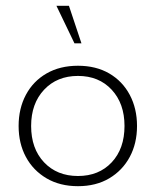

<svg xmlns="http://www.w3.org/2000/svg" viewBox="-20 -630 536 660"><path d="M248 10Q186 10 140 -17Q94 -44 69 -90.5Q44 -137 44 -197Q44 -257 69 -304Q94 -351 140 -377.5Q186 -404 248 -404Q310 -404 355.5 -377.5Q401 -351 426 -304Q451 -257 451 -197Q451 -137 426 -90.5Q401 -44 355.5 -17Q310 10 248 10ZM248 -25Q320 -25 364 -72Q408 -119 408 -197Q408 -274 364 -321.5Q320 -369 248 -369Q176 -369 131.5 -321.5Q87 -274 87 -197Q87 -119 131.5 -72Q176 -25 248 -25ZM236 -481 174 -610H217L260 -481Z"/></svg>

Font: Rokkitt ExtraLight
Style: Regular
Weight: 250
Version: Version 3.103